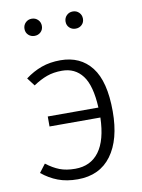

<svg xmlns="http://www.w3.org/2000/svg" viewBox="-85 -801 645 870"><g transform="rotate(-10 237.5 -365.5)"><path d="M411 -265Q411 -135 357 -62Q303 11 202 11Q151 11 111.5 -4Q72 -19 38 -47L67 -85Q98 -61 128 -49.5Q158 -38 199 -38Q270 -38 309 -90.5Q348 -143 351 -247H117V-293H350Q345 -395 310.5 -440.5Q276 -486 216 -486Q177 -486 146.5 -475Q116 -464 83 -442L55 -479Q91 -506 130 -520Q169 -534 217 -534Q309 -534 360 -468.5Q411 -403 411 -265ZM162 -702Q162 -685 150.5 -674Q139 -663 122 -663Q105 -663 93.5 -674Q82 -685 82 -702Q82 -719 93.5 -730.5Q105 -742 122 -742Q139 -742 150.5 -730.5Q162 -719 162 -702ZM351 -702Q351 -685 339.5 -674Q328 -663 311 -663Q294 -663 282.5 -674Q271 -685 271 -702Q271 -719 282.5 -730.5Q294 -742 311 -742Q328 -742 339.5 -730.5Q351 -719 351 -702Z"/></g></svg>

Font: Fira Sans Light
Style: Regular
Weight: 300
Designer: bBox Type GmbH & Carrois Corporate GbR & Edenspiekermann AG
Foundry: bBox Type GmbH & Carrois Corporate GbR & Edenspiekermann AG
Version: Version 4.301